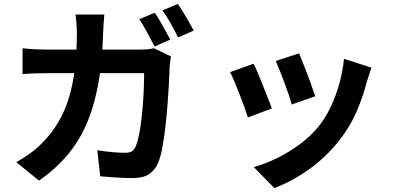

<svg xmlns="http://www.w3.org/2000/svg" viewBox="-20 -866 2040 979"><path d="M769 -801Q782 -783 796.5 -757.5Q811 -732 825 -707Q839 -682 848 -664L768 -629Q752 -660 731 -699.5Q710 -739 690 -768ZM887 -846Q900 -827 915.5 -801.5Q931 -776 945 -751.5Q959 -727 968 -710L888 -675Q873 -707 851 -746Q829 -785 808 -813ZM512 -792Q510 -774 508.5 -747Q507 -720 506 -702Q502 -553 481 -438Q460 -323 421 -233.5Q382 -144 322 -73.5Q262 -3 179 55L63 -39Q94 -56 129.5 -81Q165 -106 194 -136Q243 -185 277 -242.5Q311 -300 331.5 -368Q352 -436 362 -518.5Q372 -601 372 -700Q372 -711 371 -728Q370 -745 368.5 -762.5Q367 -780 365 -792ZM852 -578Q850 -565 847.5 -549Q845 -533 845 -525Q844 -493 841.5 -443Q839 -393 834.5 -335.5Q830 -278 823.5 -220.5Q817 -163 808 -114.5Q799 -66 786 -35Q770 2 739.5 22Q709 42 657 42Q614 42 571 39Q528 36 491 33L476 -100Q513 -94 550 -90.5Q587 -87 616 -87Q641 -87 653 -95Q665 -103 673 -122Q681 -141 688 -174Q695 -207 700 -248.5Q705 -290 708.5 -334Q712 -378 713.5 -419Q715 -460 715 -493H227Q202 -493 165 -492Q128 -491 95 -488V-620Q127 -616 163 -614.5Q199 -613 227 -613H690Q709 -613 728.5 -614.5Q748 -616 765 -620Z M1505 -594Q1512 -578 1523.5 -548.5Q1535 -519 1548 -485.5Q1561 -452 1571 -422Q1581 -392 1587 -375L1467 -333Q1463 -352 1453 -381Q1443 -410 1431 -442.5Q1419 -475 1407 -505Q1395 -535 1386 -555ZM1874 -521Q1866 -497 1860.5 -480Q1855 -463 1850 -448Q1831 -372 1798 -296.5Q1765 -221 1714 -155Q1644 -65 1555.5 -2.5Q1467 60 1379 93L1274 -14Q1329 -29 1390 -58.5Q1451 -88 1508 -130Q1565 -172 1606 -223Q1640 -266 1666.5 -321.5Q1693 -377 1710.5 -440.5Q1728 -504 1734 -566ZM1273 -541Q1283 -522 1295.5 -492Q1308 -462 1321 -429Q1334 -396 1346.5 -365Q1359 -334 1366 -313L1244 -267Q1238 -287 1226.5 -319Q1215 -351 1201 -386.5Q1187 -422 1174.5 -452Q1162 -482 1153 -498Z"/></svg>

Font: Noto Sans SC Thin
Style: Bold
Weight: 700
Version: Version 2.004-H2;hotconv 1.0.118;makeotfexe 2.5.65603